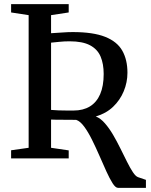

<svg xmlns="http://www.w3.org/2000/svg" viewBox="-20 -763 726 925"><path d="M548.5 142Q536.5 142 522.5 120Q508.5 98 492.5 62.8Q476.5 27.5 459 -12.8Q441.5 -53 423 -90.2Q404.5 -127.5 385.2 -153.5Q366 -179.5 347 -185.5Q336 -185.5 319.2 -185.8Q302.5 -186 284.5 -186Q266.5 -186 250.8 -186.2Q235 -186.5 226 -187V-51L311 -38.5V0H33.5V-39L118 -51V-690L33.5 -703V-743H311V-703L226 -690V-603Q255 -604.5 281 -606.5Q307 -608.5 330.5 -608.5Q429 -608.5 486.8 -585.5Q544.5 -562.5 569.2 -518.8Q594 -475 594 -412.5Q594 -366.5 576.2 -323.5Q558.5 -280.5 524.5 -248.2Q490.5 -216 441.5 -202Q464.5 -193 485.2 -169.2Q506 -145.5 524.8 -113.5Q543.5 -81.5 560.2 -47.5Q577 -13.5 592 16.5Q607 46.5 620.2 66.5Q633.5 86.5 645 90.5L683 103.5V142ZM334.5 -230.5Q380.5 -230.5 413 -250.2Q445.5 -270 462.5 -309.2Q479.5 -348.5 479.5 -406.5Q479.5 -455.5 464.5 -490.8Q449.5 -526 413.5 -545Q377.5 -564 315.5 -564Q289 -564 266.2 -561.5Q243.5 -559 226 -557.5V-233.5Q241 -232 262.5 -231.2Q284 -230.5 304 -230.5Q324 -230.5 334.5 -230.5Z"/></svg>

Font: Merriweather 60pt
Style: Regular
Weight: 400
Version: Version 2.100